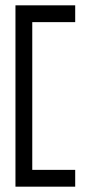

<svg xmlns="http://www.w3.org/2000/svg" viewBox="-20 -630 336 720"><path d="M262 70V7H101V-547H262V-610H38V70Z"/></svg>

Font: Charger Pro
Style: LitNar
Weight: 300
Designer: Jasper
Foundry: Cannot Into Space Fonts
Version: Version 1.09